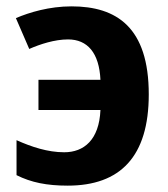

<svg xmlns="http://www.w3.org/2000/svg" viewBox="-20 -574 530 604"><path d="M193 10C358 10 448 -81 448 -277C448 -488 347 -554 205 -554C135 -554 72 -535 30 -517L72 -420C106 -435 152 -450 194 -450C255 -450 292 -408 296 -323H101V-228H296C292 -134 244 -95 182 -95C130 -95 79 -112 32 -133V-23C78 0 127 10 193 10Z"/></svg>

Font: Noto Sans Display
Style: Bold
Weight: 700
Designer: Monotype Design Team
Foundry: Monotype Imaging Inc.
Version: Version 1.900